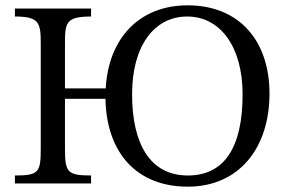

<svg xmlns="http://www.w3.org/2000/svg" viewBox="-20 -689 1082 721"><path d="M992 -338C992 -536 878 -669 685 -669C502 -669 387 -544 377 -357H224V-525C224 -603 227 -627 322 -627V-657H36V-627C128 -627 133 -603 133 -525V-131C133 -42 126 -30 36 -30V0H322V-30C232 -30 224 -43 224 -131V-318H376C380 -112 496 12 685 12C875 12 992 -130 992 -338ZM891 -335C891 -134 822 -30 685 -30C545 -30 476 -147 476 -335C476 -518 560 -627 683 -627C806 -627 891 -515 891 -335Z"/></svg>

Font: STIX Two Math
Style: Regular
Weight: 400
Designer: Ross Mills, John Hudson & Paul Hanslow, Tiro Typeworks Ltd; with portions MicroPress Inc., with additions and correction
Foundry: Tiro Typeworks Ltd
Version: Version 2.02 b142